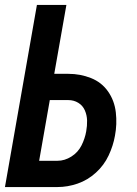

<svg xmlns="http://www.w3.org/2000/svg" viewBox="-34 -755 554 775"><path d="M-14 0 115 -735H234L185 -457H242Q290 -457 333 -440Q376 -423 402 -386Q428 -349 433.5 -301.5Q439 -254 430 -207Q423 -167 404.5 -127.5Q386 -88 353 -58Q320 -28 279.5 -14Q239 0 198 0ZM124 -106H198Q227 -106 254 -123Q281 -140 295 -168Q309 -196 314 -225Q318 -247 317.5 -268.5Q317 -290 308.5 -309.5Q300 -329 282 -340Q264 -351 242 -351H167Z"/></svg>

Font: Iosevka SS08
Style: Bold Italic
Weight: 700
Italic angle: -10°
Monospace: yes
Designer: Belleve Invis
Foundry: Belleve Invis
Version: 2.1.0; ttfautohint (v1.8.2)